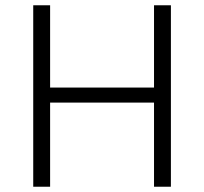

<svg xmlns="http://www.w3.org/2000/svg" viewBox="-20 -708 774 728"><path d="M106 0V-688H170V-376H564V-688H628V0H564V-319H170V0Z"/></svg>

Font: Saira Thin Light
Style: Regular
Weight: 300
Version: Version 1.101